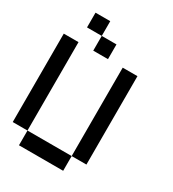

<svg xmlns="http://www.w3.org/2000/svg" viewBox="-233 -1127 1132 1254"><g transform="rotate(30 333.5 -500.0)"><path d="M111.1 -111.1H0V-777.8H111.1ZM444.4 0H111.1V-111.1H444.4ZM555.6 -111.1H444.4V-777.8H555.6ZM222.2 -888.9H111.1V-1000H222.2ZM333.3 -777.8H222.2V-888.9H333.3Z"/></g></svg>

Font: Pixeloid Sans
Style: Regular
Weight: 400
Designer: GGBotNet
Foundry: GGBotNet
Version: 0.5